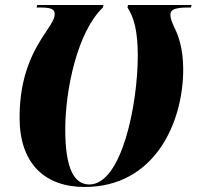

<svg xmlns="http://www.w3.org/2000/svg" viewBox="-20 -734 783 765"><path d="M317 11C597 11 710 -246 710 -458C710 -541 690 -595 674 -626C663 -650 659 -662 659 -676C659 -697 681 -704 730 -704H741L743 -714H490L488 -704C514 -665 529 -608 529 -513C529 -318 465 1 336 1C276 1 240 -61 240 -218C240 -376 288 -607 390 -704L392 -714H128L126 -704H139C181 -704 198 -699 198 -678C198 -663 190 -646 163 -607C113 -533 58 -434 58 -265C58 -82 159 11 317 11Z"/></svg>

Font: Noto Serif Display Condensed Black
Style: Italic
Weight: 900
Width: 3
Italic angle: -12°
Designer: Monotype Design Team
Foundry: Monotype Imaging Inc.
Version: Version 2.009